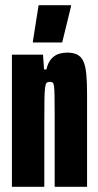

<svg xmlns="http://www.w3.org/2000/svg" viewBox="-20 -721 380 741"><path d="M26 0V-510H146L150 -453H159Q166 -482 180 -496Q194 -510 210 -514Q226 -518 239 -518Q263 -518 278.5 -510Q294 -502 302 -484Q310 -466 313 -435.5Q316 -405 316 -360V0H191V-277Q191 -324 190.5 -350.5Q190 -377 188.5 -388.5Q187 -400 183 -402.5Q179 -405 171 -405Q164 -405 160 -401.5Q156 -398 154 -383Q152 -368 151.5 -335Q151 -302 151 -244V0ZM107 -557V-562L129 -701H254V-696L220 -557Z"/></svg>

Font: Saira UltraCondensed Black
Style: Regular
Weight: 900
Width: 1
Designer: Hector Gatti with collaboration of the Omnibus-Type team
Foundry: Omnibus-Type
Version: Version 1.101